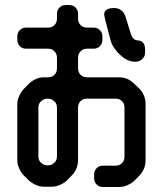

<svg xmlns="http://www.w3.org/2000/svg" viewBox="-20 -641 649 765"><path d="M154 103H186Q203 103 218 96Q235 89 246 78.5Q257 68 267 57Q291 31 291 -3V-213Q291 -228 301 -238Q311 -248 326 -248H441Q456 -248 466 -238Q476 -228 476 -213V-16Q476 -1 466 9Q456 19 441 19H390Q375 19 365 29Q355 39 355 55V69Q355 84 365 94Q375 104 390 104H455Q472 104 487 97Q504 90 515 79.5Q526 69 536 58Q560 32 560 -2V-227Q560 -246 553 -261Q546 -278 535.5 -287.5Q525 -297 514 -308Q489 -333 455 -333H326Q311 -333 301 -343Q291 -353 291 -368V-411Q291 -426 301 -436.5Q311 -447 326 -447H353Q368 -447 378 -457Q388 -467 388 -482V-496Q388 -511 378 -521Q368 -531 353 -531H326Q311 -531 301 -541Q291 -551 291 -567V-586Q291 -601 281 -611Q271 -621 256 -621H242Q227 -621 217 -611Q207 -601 207 -586V-567Q207 -551 197 -541Q187 -531 172 -531H84Q69 -531 59 -521Q49 -511 49 -496V-482Q49 -467 59 -457Q69 -447 84 -447H172Q187 -447 197 -436.5Q207 -426 207 -411V-368Q207 -353 197 -343Q187 -333 172 -333H154Q138 -333 123 -326Q107 -319 96 -308Q85 -297 74 -286Q64 -275 56.5 -258.5Q49 -242 49 -227V-3Q49 14 56 29Q63 46 73.5 56.5Q84 67 95 78Q106 88 122.5 95.5Q139 103 154 103ZM531 -480Q509 -480 501 -507L479 -578Q466 -609 435 -609Q395 -609 395 -583Q395 -579 401.5 -553.5Q408 -528 421 -479Q425 -464 435.5 -449Q446 -434 458 -423L465 -417Q490 -395 520 -395Q535 -395 546.5 -405.5Q558 -416 558 -431V-445Q558 -476 531 -480ZM133 -17V-213Q133 -228 144 -238Q155 -248 170 -248Q185 -248 196 -238Q207 -228 207 -213V-17Q207 -2 196 8Q185 18 170 18Q155 18 144 8Q133 -2 133 -17Z"/></svg>

Font: WDXL Lubrifont TC
Style: Regular
Weight: 400
Designer: [WDXL Lubrifont] Copyright 2020-2022 (c) NightFurySL2001, Skr-ZERO; [ZCOOL QingKe HuangYou] Copyright 2018-2022 (c) The 
Version: Version 2.001;hotconv 1.1.1;makeotfexe 2.6.0